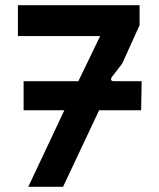

<svg xmlns="http://www.w3.org/2000/svg" viewBox="-20 -720 614 740"><path d="M89 0H223L362 -295H524L526 -407H419C408 -407 405 -414 411 -423L451 -475L518 -623V-700H49V-581H366L282 -407H71V-295H228Z"/></svg>

Font: Finlandica SemiBold
Style: Regular
Weight: 600
Designer: Niklas Ekholm, Juho Hiilivirta, Jaakko Suomalainen
Foundry: Helsinki Type Studio
Version: Version 2.000;Glyphs 3.2 (3202)